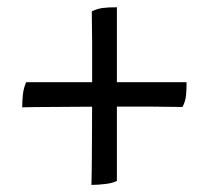

<svg xmlns="http://www.w3.org/2000/svg" viewBox="-20 -524 590 542"><path d="M238.1 -2Q239.1 -40.4 239.3 -81.4Q239.6 -122.4 239.8 -167.1Q240.1 -211.7 240.1 -259.1Q240.1 -300.3 240.1 -333.6Q240.1 -366.9 240.1 -403.9Q240.1 -441 239.1 -492Q254.8 -499.5 270.2 -501.5Q285.6 -503.5 310 -503.5V-13.5Q299.9 -7.4 278.1 -4.7Q256.4 -2 238.1 -2ZM42.7 -221Q42.7 -239.9 44.7 -257.7Q46.7 -275.5 53.8 -291.9H506.7Q506.7 -271.7 505.2 -255Q503.7 -238.3 495.2 -222Q446.1 -223 410.8 -223Q375.5 -223 343.1 -223Q310.7 -223 271 -223Q227.6 -223 189.7 -222.5Q151.9 -222 116.1 -222Q80.3 -222 42.7 -221Z"/></svg>

Font: Vollkorn
Style: Regular
Weight: 400
Designer: Friedrich Althausen
Foundry: Friedrich Althausen
Version: Version 5.001